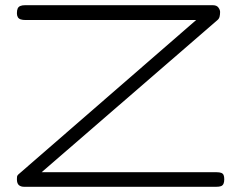

<svg xmlns="http://www.w3.org/2000/svg" viewBox="-20 -707 927 738"><path d="M73 11Q60 11 52.5 4.5Q45 -2 45 -18Q45 -24 45.5 -28Q46 -32 50 -36L734 -630H79Q67 -630 59.5 -632.5Q52 -635 48.5 -641Q45 -647 45 -656Q45 -668 48 -674.5Q51 -681 58 -684Q65 -687 76 -687H798Q813 -687 819.5 -678Q826 -669 826 -661Q826 -651 824 -643Q822 -635 816 -630L140 -45H813Q824 -45 830.5 -42.5Q837 -40 839.5 -34Q842 -28 842 -18Q842 -7 839 -0.5Q836 6 829.5 8.5Q823 11 811 11Z"/></svg>

Font: Fredoka Expanded Light
Style: Regular
Weight: 300
Width: 7
Designer: Ben Nathan
Foundry: Milena B. Brandão, Ben Nathan
Version: Version 2.001